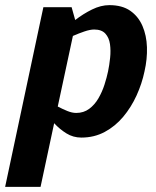

<svg xmlns="http://www.w3.org/2000/svg" viewBox="-67 -528 608 748"><path d="M230 -88Q259 -88 280.5 -104Q302 -120 316.5 -145Q331 -170 340 -198Q349 -226 354 -250Q359 -274 362 -302.5Q365 -331 361.5 -356Q358 -381 343.5 -397Q329 -413 300 -413Q284 -413 262 -405.5Q240 -398 217 -388L158 -113Q177 -103 195.5 -95.5Q214 -88 230 -88ZM212 -500 226 -450Q257 -474 291.5 -491Q326 -508 359 -508Q409 -508 440.5 -486Q472 -464 488 -427Q504 -390 505.5 -344Q507 -298 496 -250Q486 -202 465 -156Q444 -110 413 -73Q382 -36 341 -14Q300 8 250 8Q218 8 191.5 -8.5Q165 -25 144 -48L91 200H-47L87 -430L102 -500Z"/></svg>

Font: Epunda Sans
Style: Bold Italic
Weight: 700
Italic angle: -12.0243°
Designer: Simon Atzbach
Foundry: typofactur
Version: Version 2.204; ttfautohint (v1.8.4.7-5d5b)